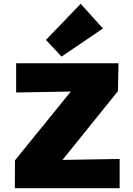

<svg xmlns="http://www.w3.org/2000/svg" viewBox="-20 -991 701 1011"><path d="M610 -154V0H58L59 -147L353 -509L65 -504V-658H604L601 -511L309 -149ZM222 -781 405 -971 522 -841 304 -693Z"/></svg>

Font: Ysabeau Black
Style: Regular
Weight: 900
Designer: Christian Thalmann (Catharsis Fonts)
Version: Version 0.003